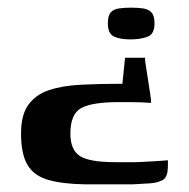

<svg xmlns="http://www.w3.org/2000/svg" viewBox="-20 -393 495 502"><path d="M307 -242H359Q359 -236 361.5 -220Q364 -204 367 -184.5Q370 -165 372.5 -149Q375 -133 375 -124Q363 -125 348.5 -125.5Q334 -126 319 -126Q304 -126 290 -126Q221 -126 192.5 -110.5Q164 -95 164 -44Q164 -1 189 15Q214 31 281 31H334Q344 31 357.5 30Q371 29 384.5 28.5Q398 28 407.5 27Q417 26 419 26Q419 30 419 38Q419 46 418 55Q417 64 412.5 71Q408 78 400 80Q391 85 370 86.5Q349 88 326 89Q310 89 288 89Q266 89 244 89Q222 89 203 89Q142 88 105 77Q68 66 51.5 37.5Q35 9 35 -44Q35 -93 54.5 -119.5Q74 -146 108.5 -157.5Q143 -169 192 -171.5Q241 -174 300 -174ZM384 -332Q384 -304 366 -297Q348 -290 320 -290Q294 -290 278 -297.5Q262 -305 262 -332Q262 -352 269.5 -360.5Q277 -369 291 -371Q305 -373 323 -373Q340 -373 354 -371Q368 -369 376 -360.5Q384 -352 384 -332Z"/></svg>

Font: Genos SemiBold
Style: Regular
Weight: 600
Designer: Robert E. Leuschke
Foundry: Robert E. Leuschke
Version: Version 1.010